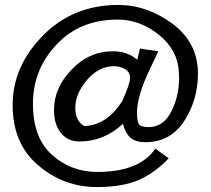

<svg xmlns="http://www.w3.org/2000/svg" viewBox="-20 -749 853 775"><path d="M476 -249Q488 -208 508 -192Q529 -175 567 -175Q668 -175 724 -261Q779 -347 779 -452Q779 -575 678 -652Q574 -729 458 -729Q274 -729 153 -605Q31 -481 31 -325Q31 -169 134 -82Q237 6 370 6Q476 6 541 -23Q606 -52 661 -110L607 -149Q543 -55 373 -55Q266 -55 190 -124Q113 -192 113 -330Q113 -468 208 -569Q302 -670 456 -670Q545 -670 622 -608Q698 -546 702 -458Q702 -442 703 -437Q703 -361 672 -300Q641 -238 584 -236Q554 -236 544 -244Q533 -253 533 -295Q533 -362 585 -470L619 -542L545 -553L534 -508Q494 -542 437 -542Q339 -542 269 -468Q198 -395 198 -305Q198 -246 226 -212Q254 -178 301 -178Q399 -178 476 -249ZM474 -342Q412 -244 321 -240Q284 -259 284 -314Q284 -370 330 -425Q377 -480 437 -482Q464 -482 485 -470Q505 -458 505 -434Q505 -411 474 -342Z"/></svg>

Font: Sawarabi Gothic
Style: Regular
Weight: 400
Designer: mshio (mshio@users.sourceforge.jp)
Version: Version 20141215